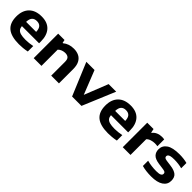

<svg xmlns="http://www.w3.org/2000/svg" viewBox="305 -1790 3033 3033"><g transform="rotate(45 1822.0 -273.0)"><path d="M381 10.5Q208 10.5 125 -58Q42 -126.5 42 -272Q42 -405 116.2 -480.2Q190.5 -555.5 328 -555.5Q460 -555.5 528.5 -479.2Q597 -403 597 -266.5V-226H213Q216 -186 235 -161Q254 -136 295.5 -124.5Q337 -113 407.5 -113Q442.5 -113 483 -117.5Q523.5 -122 562.5 -130V-8Q513 2 467.8 6.2Q422.5 10.5 381 10.5ZM325 -450.5Q271 -450.5 242.8 -419.2Q214.5 -388 212.5 -320.5H436.5Q435 -387 407.2 -418.8Q379.5 -450.5 325 -450.5Z M702.5 0V-547H844L855 -493.5H863Q936.5 -555.5 1047.5 -555.5Q1112 -555.5 1161.2 -531.2Q1210.5 -507 1238.5 -454.5Q1266.5 -402 1266.5 -317.5V0H1093.5V-309Q1093.5 -366 1068.8 -388.5Q1044 -411 999 -411Q965.5 -411 932.2 -399Q899 -387 875.5 -362.5V0Z M1560 0 1331.5 -547H1514.5L1672 -149L1829.5 -547H1998.5L1769.5 0Z M2370.5 10.5Q2197.5 10.5 2114.5 -58Q2031.5 -126.5 2031.5 -272Q2031.5 -405 2105.8 -480.2Q2180 -555.5 2317.5 -555.5Q2449.5 -555.5 2518 -479.2Q2586.5 -403 2586.5 -266.5V-226H2202.5Q2205.5 -186 2224.5 -161Q2243.5 -136 2285 -124.5Q2326.5 -113 2397 -113Q2432 -113 2472.5 -117.5Q2513 -122 2552 -130V-8Q2502.5 2 2457.2 6.2Q2412 10.5 2370.5 10.5ZM2314.5 -450.5Q2260.5 -450.5 2232.2 -419.2Q2204 -388 2202 -320.5H2426Q2424.5 -387 2396.8 -418.8Q2369 -450.5 2314.5 -450.5Z M2692 0V-547H2833L2846.5 -481.5H2854.5Q2881 -517.5 2923.5 -536Q2966 -554.5 3016 -554.5Q3030 -554.5 3043.2 -553.2Q3056.5 -552 3068 -550V-397.5Q3053.5 -400.5 3037 -401.5Q3020.5 -402.5 3006 -402.5Q2969.5 -402.5 2929.5 -390Q2889.5 -377.5 2865 -351V0Z M3334.5 10.5Q3278.5 10.5 3224.8 4Q3171 -2.5 3126.5 -15V-132.5Q3222.5 -106 3333 -106Q3397 -106 3421.8 -120Q3446.5 -134 3446.5 -159Q3446.5 -177.5 3435.2 -188Q3424 -198.5 3391 -203.5L3283.5 -218.5Q3190 -232 3152 -272.2Q3114 -312.5 3114 -377.5Q3114 -458 3184 -506.8Q3254 -555.5 3407 -555.5Q3452.5 -555.5 3498.8 -550Q3545 -544.5 3579.5 -534.5V-417Q3543.5 -427.5 3498 -433.2Q3452.5 -439 3408.5 -439Q3354.5 -439 3326.5 -431.8Q3298.5 -424.5 3288 -412Q3277.5 -399.5 3277.5 -385Q3277.5 -368.5 3288.5 -357.2Q3299.5 -346 3332.5 -341L3440 -326Q3523 -314.5 3566.8 -279.2Q3610.5 -244 3610.5 -167Q3610.5 -84.5 3540.2 -37Q3470 10.5 3334.5 10.5Z"/></g></svg>

Font: Encode Sans Exp
Style: Bold
Weight: 700
Width: 7
Designer: Multiple Designers
Foundry: Impallari Type
Version: Version 3.002; ttfautohint (v1.8.3) -l 8 -r 50 -G 200 -x 14 